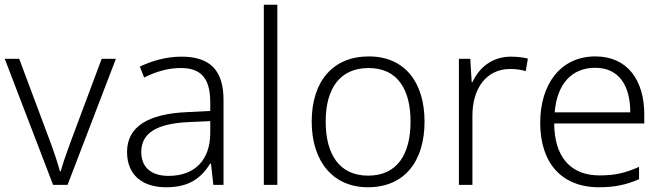

<svg xmlns="http://www.w3.org/2000/svg" viewBox="-20 -780 2794 810"><path d="M204 0H265L469 -532H409L277 -179C261 -136 245 -90 236 -57H233C224 -90 209 -136 193 -179L61 -532H0Z M745 -541C681 -541 620 -523 570 -499L588 -453C639 -478 688 -493 743 -493C824 -493 867 -454 867 -349V-312L770 -307C604 -300 516 -245 516 -139C516 -43 579 10 681 10C780 10 829 -30 867 -90H870L880 0H923V-358C923 -485 865 -541 745 -541ZM777 -265 867 -269V-217C866 -105 802 -38 691 -38C619 -38 576 -73 576 -139C576 -219 642 -259 777 -265Z M1150 0V-760H1093V0Z M1771 -267C1771 -432 1688 -542 1536 -542C1386 -542 1295 -439 1295 -267C1295 -99 1385 10 1532 10C1687 10 1771 -100 1771 -267ZM1354 -267C1354 -408 1415 -493 1535 -493C1660 -493 1712 -399 1712 -267C1712 -131 1657 -39 1533 -39C1411 -39 1354 -130 1354 -267Z M2135 -541C2055 -541 2000 -493 1973 -433H1970L1964 -532H1916V0H1973V-292C1973 -411 2035 -489 2132 -489C2156 -489 2177 -486 2198 -480L2207 -533C2186 -538 2161 -541 2135 -541Z M2492 -542C2344 -542 2259 -424 2259 -262C2259 -95 2347 10 2507 10C2575 10 2623 -1 2676 -24V-76C2617 -50 2575 -40 2509 -40C2387 -40 2319 -118 2318 -259H2698V-298C2698 -440 2628 -542 2492 -542ZM2491 -494C2592 -494 2639 -418 2639 -306H2320C2330 -427 2393 -494 2491 -494Z"/></svg>

Font: Noto Sans Meetei Mayek Light
Style: Regular
Weight: 300
Designer: Monotype Design Team and Neelakash Kshetrimayum
Foundry: Monotype Imaging Inc.
Version: Version 2.002